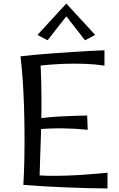

<svg xmlns="http://www.w3.org/2000/svg" viewBox="-20 -1052 668 1077"><path d="M111 -15Q115 -81 116.5 -155.5Q118 -230 117.5 -308Q117 -386 114.5 -462Q112 -538 107 -608Q102 -678 95 -736L205 -739Q210 -653 211.5 -579Q213 -505 212.5 -438Q212 -371 210 -306Q208 -241 205.5 -173Q203 -105 201 -28ZM583 5Q544 5 484.5 3.5Q425 2 357.5 -0.5Q290 -3 225 -7Q160 -11 111 -15L155 -73Q195 -67 246.5 -66Q298 -65 355.5 -67Q413 -69 471 -73.5Q529 -78 583 -83ZM472 -324Q404 -331 335 -332Q266 -333 176 -326V-385Q256 -396 332 -399.5Q408 -403 469 -404ZM566 -684Q512 -692 454 -694Q396 -696 342 -694Q288 -692 244.5 -688Q201 -684 176 -681L95 -736Q127 -740 175.5 -744.5Q224 -749 279 -753Q334 -757 388.5 -760.5Q443 -764 489.5 -766.5Q536 -769 566 -770ZM247 -826 190 -856 352 -1032 364 -976ZM457 -826 340 -976 352 -1032 514 -856Z"/></svg>

Font: Marhey Light
Style: Regular
Weight: 300
Designer: Nur Syamsi & Bustanul Arifin
Foundry: Namelatype
Version: Version 1.000